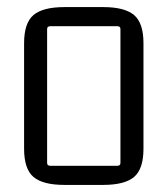

<svg xmlns="http://www.w3.org/2000/svg" viewBox="-20 -516 473 542"><path d="M48 -96V-394Q48 -451 74.5 -473.5Q101 -496 162 -496H271Q332 -496 358.5 -473.5Q385 -451 385 -394V-96Q385 -39 358.5 -16.5Q332 6 271 6H162Q101 6 74.5 -16.5Q48 -39 48 -96ZM311 -442H122Q113 -442 113 -434V-56Q113 -48 122 -48H311Q320 -48 320 -56V-434Q320 -442 311 -442Z"/></svg>

Font: Gemunu Libre Light
Style: Regular
Weight: 300
Designer: Puspanada Ekanayake, Sola Matas, Pathum Egodawatta, Kosala Senevirathne
Foundry: mooniak
Version: Version 1.100